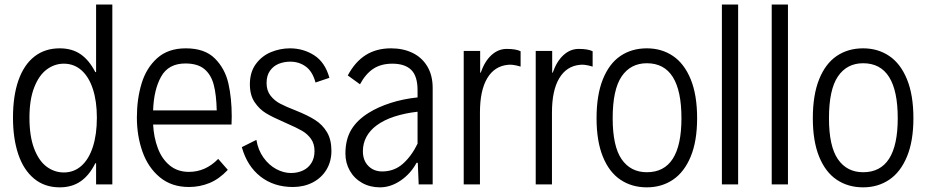

<svg xmlns="http://www.w3.org/2000/svg" viewBox="-20 -804 4037 837"><path d="M469.7 -784.2V0H398.9V-92.3H395.5Q369.6 -40 331.8 -13.7Q293.9 12.7 240.2 12.7Q174.3 12.7 128.4 -25.4Q82.5 -63.5 59.6 -131.8Q36.6 -200.2 36.6 -291Q36.6 -386.2 60.5 -454.1Q84.5 -522 130.1 -557.6Q175.8 -593.3 240.2 -593.3Q293.9 -593.3 331.3 -567.6Q368.7 -542 395.5 -489.7H398.9V-784.2ZM402.3 -291Q402.3 -362.3 385 -415.5Q367.7 -468.8 335.2 -497.6Q302.7 -526.4 258.3 -526.4Q217.8 -526.4 183.8 -501.2Q149.9 -476.1 129.2 -423.1Q108.4 -370.1 108.4 -291Q108.4 -210 128.9 -156.2Q149.4 -102.5 183.3 -77.4Q217.3 -52.2 258.3 -52.2Q302.7 -52.2 335.2 -81.3Q367.7 -110.4 385 -164.3Q402.3 -218.3 402.3 -291Z M989.3 -261.2H647.5Q650.4 -205.1 668 -158.2Q685.5 -111.3 719.7 -83Q753.9 -54.7 803.7 -54.7Q876 -54.7 931.2 -111.3L973.1 -63.5Q935.5 -23.4 893.1 -6.1Q850.6 11.2 803.7 11.2Q728 11.2 676.8 -31.2Q625.5 -73.7 601.1 -142.8Q576.7 -211.9 576.7 -292Q576.7 -372.1 597.2 -439.9Q617.7 -507.8 665.3 -550.5Q712.9 -593.3 790 -593.3Q872.6 -593.3 916.7 -549.1Q960.9 -504.9 975.6 -440.4Q990.2 -376 990.2 -296.4Q990.2 -271.5 989.3 -261.2ZM647.5 -322.8H924.8Q923.3 -391.1 911.6 -435.1Q899.9 -479 870.6 -503.2Q841.3 -527.3 788.1 -527.3Q714.4 -527.3 682.4 -470Q650.4 -412.6 647.5 -322.8Z M1034.2 -162.6 1097.7 -194.3Q1105 -149.9 1128.7 -116.9Q1152.3 -84 1184.3 -66.9Q1216.3 -49.8 1248.5 -49.8Q1277.3 -49.8 1300.8 -60.8Q1324.2 -71.8 1337.6 -93.5Q1351.1 -115.2 1351.1 -145.5Q1351.1 -177.2 1335.7 -198.7Q1320.3 -220.2 1297.1 -233.6Q1273.9 -247.1 1232.4 -265.1L1218.3 -271.5Q1168.5 -293 1139.4 -310.5Q1110.4 -328.1 1089.8 -358.9Q1069.3 -389.6 1069.3 -436.5Q1069.3 -489.7 1095.5 -525.1Q1121.6 -560.5 1161.6 -576.9Q1201.7 -593.3 1244.1 -593.3Q1302.2 -593.3 1349.6 -563Q1397 -532.7 1416 -464.8L1355.5 -444.3Q1342.3 -492.7 1313 -513.9Q1283.7 -535.2 1245.1 -535.2Q1218.8 -535.2 1195.3 -525.9Q1171.9 -516.6 1157 -495.6Q1142.1 -474.6 1142.1 -441.9Q1142.1 -409.2 1159.2 -387.2Q1176.3 -365.2 1201.4 -352.1Q1226.6 -338.9 1270.5 -321.8Q1320.8 -301.8 1353.3 -281.2Q1385.7 -260.7 1405.3 -228Q1424.8 -195.3 1424.8 -146.5Q1424.8 -100.1 1403.1 -64.2Q1381.3 -28.3 1343 -8.5Q1304.7 11.2 1256.8 11.2Q1173.8 11.2 1115.5 -34.4Q1057.1 -80.1 1034.2 -162.6Z M1866.2 -420.4V0H1805.2L1801.3 -94.2H1795.9Q1770 -46.4 1726.3 -16.8Q1682.6 12.7 1636.7 12.7Q1592.8 12.7 1558.3 -6.8Q1523.9 -26.4 1504.9 -60.1Q1485.8 -93.8 1485.8 -134.3Q1485.8 -195.8 1511.2 -238.3Q1536.6 -280.8 1587.9 -312.5Q1628.9 -337.9 1682.9 -355.2Q1736.8 -372.6 1800.3 -379.4V-410.2Q1800.3 -472.2 1772.7 -499.3Q1745.1 -526.4 1690.4 -526.4Q1641.1 -526.4 1607.4 -504.2Q1573.7 -481.9 1549.3 -436.5L1496.1 -475.1Q1528.3 -535.2 1574.7 -564.2Q1621.1 -593.3 1684.6 -593.3Q1737.3 -593.3 1778.3 -573.5Q1819.3 -553.7 1842.8 -514.6Q1866.2 -475.6 1866.2 -420.4ZM1800.3 -177.7V-316.9Q1746.6 -311 1700.2 -296.1Q1653.8 -281.2 1621.1 -256.8Q1592.8 -235.8 1577.4 -207.5Q1562 -179.2 1562 -144.5Q1562 -104.5 1585.7 -80.6Q1609.4 -56.6 1646 -56.6Q1698.7 -56.6 1736.6 -90.3Q1774.4 -124 1800.3 -177.7Z M2001.5 -582H2073.2V-487.3H2075.7Q2092.8 -536.6 2122.3 -563.7Q2151.9 -590.8 2189 -590.8Q2229 -590.8 2249.5 -580.6V-513.7Q2221.7 -522 2203.1 -522Q2197.3 -522 2194.8 -521.5Q2135.7 -516.1 2104 -462.9Q2072.3 -409.7 2072.3 -313.5V0H2001.5Z M2315.4 -582H2387.2V-487.3H2389.6Q2406.7 -536.6 2436.3 -563.7Q2465.8 -590.8 2502.9 -590.8Q2543 -590.8 2563.5 -580.6V-513.7Q2535.6 -522 2517.1 -522Q2511.2 -522 2508.8 -521.5Q2449.7 -516.1 2418 -462.9Q2386.2 -409.7 2386.2 -313.5V0H2315.4Z M2580.6 -288.6Q2580.6 -390.1 2608.2 -458.5Q2635.7 -526.9 2684.8 -560.1Q2733.9 -593.3 2799.8 -593.3Q2864.3 -593.3 2913.6 -560.1Q2962.9 -526.9 2991 -458.5Q3019 -390.1 3019 -288.6Q3019 -189 2991 -121.3Q2962.9 -53.7 2913.6 -20.5Q2864.3 12.7 2799.8 12.7Q2734.4 12.7 2685.1 -20.3Q2635.7 -53.2 2608.2 -120.8Q2580.6 -188.5 2580.6 -288.6ZM2950.7 -288.6Q2950.7 -528.3 2799.8 -528.3Q2729 -528.3 2689.9 -470.7Q2650.9 -413.1 2650.9 -288.6Q2650.9 -166.5 2689.9 -109.9Q2729 -53.2 2799.8 -53.2Q2950.7 -53.2 2950.7 -288.6Z M3127 -784.2H3197.8V0H3127Z M3344.2 -784.2H3415V0H3344.2Z M3523.4 -288.6Q3523.4 -390.1 3551 -458.5Q3578.6 -526.9 3627.7 -560.1Q3676.8 -593.3 3742.7 -593.3Q3807.1 -593.3 3856.4 -560.1Q3905.8 -526.9 3933.8 -458.5Q3961.9 -390.1 3961.9 -288.6Q3961.9 -189 3933.8 -121.3Q3905.8 -53.7 3856.4 -20.5Q3807.1 12.7 3742.7 12.7Q3677.2 12.7 3627.9 -20.3Q3578.6 -53.2 3551 -120.8Q3523.4 -188.5 3523.4 -288.6ZM3893.6 -288.6Q3893.6 -528.3 3742.7 -528.3Q3671.9 -528.3 3632.8 -470.7Q3593.8 -413.1 3593.8 -288.6Q3593.8 -166.5 3632.8 -109.9Q3671.9 -53.2 3742.7 -53.2Q3893.6 -53.2 3893.6 -288.6Z"/></svg>

Font: Decalotype Light
Style: Regular
Weight: 300
Designer: Alfredo Marco Pradil
Foundry: Alfredo Marco Pradil
Version: Version 1.0